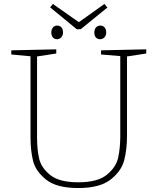

<svg xmlns="http://www.w3.org/2000/svg" viewBox="-20 -942 794 969"><path d="M718 -693V-672L621 -657V-256Q621 -189 607 -134Q593 -79 538.5 -36Q484 7 375 7Q265 7 212 -36Q159 -79 146.5 -131.5Q134 -184 134 -247V-658L37 -667V-688L264 -693V-672L167 -657V-247Q167 -186 178 -140Q189 -94 234.5 -58Q280 -22 375 -22Q472 -22 518.5 -59.5Q565 -97 576 -145Q587 -193 587 -256V-659L490 -667V-688ZM378 -830 507 -922 522 -904 388 -795 368 -794 233 -905 247 -922ZM298 -778Q298 -763 289 -753.5Q280 -744 268 -744Q255 -744 247 -753Q239 -762 239 -778Q239 -794 247.5 -803.5Q256 -813 268 -813Q282 -813 290 -804Q298 -795 298 -778ZM516 -778Q516 -763 507 -753.5Q498 -744 486 -744Q472 -744 464 -753Q456 -762 456 -778Q456 -794 464.5 -803.5Q473 -813 486 -813Q500 -813 508 -803.5Q516 -794 516 -778Z"/></svg>

Font: Bitter Pro ExtraLight
Style: Regular
Weight: 275
Designer: Sol Matas, and Bitter project Authors
Foundry: Sol Matas
Version: Version 1.010